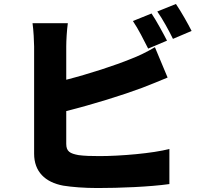

<svg xmlns="http://www.w3.org/2000/svg" viewBox="-20 -893 1040 968"><path d="M744 -825 650 -787C677 -748 706 -689 727 -648L822 -688C804 -723 769 -788 744 -825ZM867 -873 773 -835C800 -797 832 -738 852 -697L946 -737C929 -771 893 -835 867 -873ZM322 -776H144C149 -742 152 -681 152 -659V-118C152 -28 207 26 299 43C343 50 404 55 472 55C583 55 735 49 834 35V-142C752 -120 586 -106 482 -106C440 -106 405 -107 376 -111C333 -119 314 -129 314 -168V-333C446 -366 600 -414 696 -450C731 -463 781 -484 825 -502L761 -655C715 -628 679 -611 640 -596C559 -563 431 -521 314 -491V-659C314 -688 317 -742 322 -776Z"/></svg>

Font: Noto Sans JP Black
Style: Regular
Weight: 900
Designer: Ryoko NISHIZUKA 西塚涼子 (kana, bopomofo & ideographs); Paul D. Hunt (Latin, Greek & Cyrillic); Sandoll Communications 산돌커뮤니
Foundry: Adobe
Version: Version 2.002;hotconv 1.0.116;makeotfexe 2.5.65601